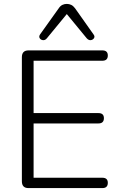

<svg xmlns="http://www.w3.org/2000/svg" viewBox="-20 -963 616 983"><path d="M126 0Q92 0 92 -35V-670Q92 -705 126 -705H504Q532 -705 532 -679Q532 -652 504 -652H152V-384H484Q512 -384 512 -358Q512 -331 484 -331H152V-53H504Q532 -53 532 -27Q532 0 504 0ZM220 -767Q211 -756 199.5 -757.5Q188 -759 183 -768Q178 -777 186 -788L281 -921Q289 -933 299.5 -938Q310 -943 322 -943Q334 -943 344.5 -938Q355 -933 364 -921L458 -788Q467 -777 461.5 -768Q456 -759 445 -757.5Q434 -756 424 -767L322 -891Z"/></svg>

Font: Nunito Light
Style: Regular
Weight: 300
Designer: Vernon Adams
Foundry: Vernon Adams
Version: Version 3.601; ttfautohint (v1.8.2.53-6de2)